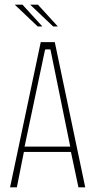

<svg xmlns="http://www.w3.org/2000/svg" viewBox="-20 -800 409 820"><path d="M23 0 154 -620H214L344 0H315L283 -151H82L52 0ZM172 -586 85 -174H280L196 -586L195 -589H174ZM141 -687 43 -780H76L161 -687ZM207 -687 109 -780H142L227 -687Z"/></svg>

Font: Smooch Sans ExtraLight
Style: Regular
Weight: 200
Designer: Robert E. Leuschke
Foundry: Robert E. Leuschke
Version: Version 1.010; ttfautohint (v1.8.3)